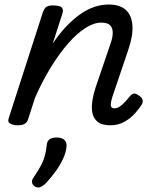

<svg xmlns="http://www.w3.org/2000/svg" viewBox="-20 -539 686 849"><path d="M468 15Q430 15 411 -1Q392 -17 388 -42.5Q384 -68 389 -97Q394 -126 403 -153L468 -344Q478 -371 478.5 -392.5Q479 -414 467.5 -426.5Q456 -439 428 -439Q395 -439 357.5 -415Q320 -391 281 -346.5Q242 -302 204.5 -241Q167 -180 135 -107L104 -11Q100 2 89.5 8.5Q79 15 56 15Q40 15 26 8Q12 1 19 -18L169 -483Q176 -503 185.5 -509Q195 -515 214 -515Q245 -515 253.5 -505.5Q262 -496 255 -476L213 -346Q241 -388 271 -420Q301 -452 332.5 -474.5Q364 -497 396 -508Q428 -519 460 -519Q510 -519 536 -495.5Q562 -472 565.5 -427Q569 -382 547 -318L476 -108Q471 -91 470 -80.5Q469 -70 473 -65Q477 -60 486 -60Q497 -60 508 -67Q519 -74 530.5 -86Q542 -98 554 -113Q562 -123 570.5 -125Q579 -127 592 -118Q608 -108 610.5 -98Q613 -88 607 -77Q598 -62 578.5 -39.5Q559 -17 531 -1Q503 15 468 15ZM135 286Q123 278 121.5 267.5Q120 257 129 245Q147 218 159 196.5Q171 175 177.5 152.5Q184 130 187 100Q189 83 200.5 76Q212 69 231 69Q254 69 265 80Q276 91 274 110Q272 135 259 163Q246 191 226.5 218Q207 245 184 270Q171 283 159 288Q147 293 135 286Z"/></svg>

Font: Playwrite AU VIC
Style: Regular
Weight: 400
Designer: Veronika Burian, José Scaglione
Foundry: TypeTogether
Version: Version 1.002